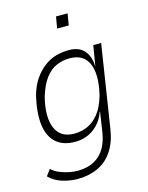

<svg xmlns="http://www.w3.org/2000/svg" viewBox="-129 -773 799 1040"><g transform="rotate(-15 270.0 -253.5)"><path d="M175 187Q135 187 91.5 174Q48 161 17 130L43 95Q62 113 88 123.5Q114 134 139.5 139Q165 144 186 144Q262 144 308.5 103Q355 62 369 -21L386 -134H384Q369 -91 341.5 -63.5Q314 -36 282 -23.5Q250 -11 215 -11Q146 -11 107 -47Q68 -83 60 -149Q52 -215 73 -306Q88 -361 113.5 -397.5Q139 -434 170.5 -457.5Q202 -481 237 -490.5Q272 -500 308 -500Q366 -500 394.5 -466.5Q423 -433 424 -379H425L444 -492H488L415 -24Q404 45 371.5 93Q339 141 288.5 164Q238 187 175 187ZM222 -55Q260 -55 295 -70Q330 -85 359 -121Q388 -157 406 -219Q433 -331 406 -393.5Q379 -456 301 -456Q263 -456 228 -441.5Q193 -427 165 -390.5Q137 -354 118 -292Q90 -182 117 -118.5Q144 -55 222 -55ZM278 -629 289 -694H354L343 -629Z"/></g></svg>

Font: Nunito Sans 7pt Condensed ExtraLight
Style: Italic
Weight: 250
Width: 3
Italic angle: -9°
Designer: Vernon Adams
Foundry: Vernon Adams
Version: Version 3.101;gftools[0.9.27]